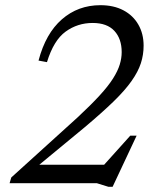

<svg xmlns="http://www.w3.org/2000/svg" viewBox="-20 -706 606 740"><path d="M161 -466.5 128.5 -472.5Q156 -577 218.5 -631.5Q281 -686 367 -686Q418.5 -686 455.8 -666.2Q493 -646.5 513.2 -611.2Q533.5 -576 533.5 -530Q533.5 -495 523 -462.5Q512.5 -430 487.2 -394Q462 -358 417.8 -315Q373.5 -272 307 -216L77.5 -26.5L105 -71H405L375 -64L482 -183H506.5L414 14H398L353 0H17L23.5 -22L279.5 -254Q330.5 -301.5 363.8 -337.8Q397 -374 415.5 -403.2Q434 -432.5 441.5 -457.2Q449 -482 449 -505Q449 -556.5 420.8 -587Q392.5 -617.5 337 -617.5Q279 -617.5 233 -584.2Q187 -551 161 -466.5Z"/></svg>

Font: Newsreader 16pt 16pt
Style: Italic
Weight: 400
Italic angle: -17°
Version: Version 1.003